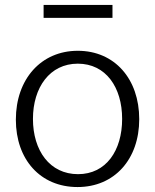

<svg xmlns="http://www.w3.org/2000/svg" viewBox="-20 -745 626 775"><path d="M434 -725H156V-673H434ZM293 10C442 10 542 -102 542 -264C542 -426 443 -540 294 -540C146 -540 44 -426 44 -262C44 -101 143 10 293 10ZM295 -42C181 -42 113 -137 113 -265C113 -392 181 -488 294 -488C407 -488 473 -393 473 -265C473 -137 408 -42 295 -42Z"/></svg>

Font: 18Franklin Light
Style: Regular
Weight: 300
Designer: Pablo Impallari, Rodrigo Fuenzalida (Modified by Dan O. Williams)
Version: Version 0.025;PS 000.025;hotconv 1.0.88;makeotf.lib2.5.64775